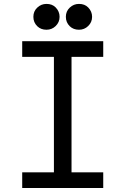

<svg xmlns="http://www.w3.org/2000/svg" viewBox="-20 -938 626 958"><path d="M374 -918.5Q402.8 -918.5 419.9 -900.9Q439.5 -880.9 439.5 -854Q439.5 -827.1 419.9 -808.1Q400.9 -789.6 374 -789.6Q346.2 -789.6 328.1 -807.1Q308.6 -826.2 308.6 -854Q308.6 -881.8 328.1 -900.1Q347.7 -918.5 374 -918.5ZM211.9 -918.5Q240.7 -918.5 257.8 -900.9Q277.3 -880.9 277.3 -854Q277.3 -827.1 257.8 -808.1Q238.8 -789.6 211.9 -789.6Q184.1 -789.6 166 -807.1Q146.5 -826.2 146.5 -854Q146.5 -881.8 166 -900.1Q185.5 -918.5 211.9 -918.5ZM90.8 0V-78.1H249V-654.3H90.8V-732.4H495.1V-654.3H336.9V-78.1H495.1V0Z"/></svg>

Font: Consola Mono
Style: Book
Weight: 400
Monospace: yes
Version: Version 2.001